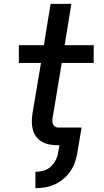

<svg xmlns="http://www.w3.org/2000/svg" viewBox="-20 -755 540 998"><path d="M164 223V138Q184 138 205 132.5Q226 127 242.5 112.5Q259 98 269 78.5Q279 59 282 39L289 0H282Q261 0 240 -3.5Q219 -7 201 -16.5Q183 -26 170.5 -41.5Q158 -57 152 -76.5Q146 -96 145.5 -117Q145 -138 148 -160L193 -428H78V-520H208L243 -735H351L316 -520H467V-428H301L254 -145Q252 -136 252 -127Q252 -118 255.5 -110Q259 -102 266 -97Q273 -92 282 -92H404L382 39Q378 64 369.5 88.5Q361 113 346 135Q331 157 309.5 175Q288 193 263.5 204Q239 215 214 219Q189 223 164 223Z"/></svg>

Font: Iosevka Aile Semibold Oblique
Style: Regular
Weight: 600
Italic angle: -9°
Designer: Belleve Invis
Foundry: Belleve Invis
Version: Version 31.1.0; ttfautohint (v1.8.4)